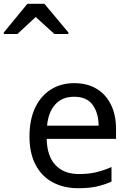

<svg xmlns="http://www.w3.org/2000/svg" viewBox="-101 -986 685 1016"><path d="M292 -546Q361 -546 410.5 -516Q460 -486 486.5 -431.5Q513 -377 513 -304V-251H146Q148 -160 192.5 -112.5Q237 -65 317 -65Q368 -65 407.5 -74.5Q447 -84 489 -102V-25Q448 -7 408 1.5Q368 10 313 10Q237 10 178.5 -21Q120 -52 87.5 -113.5Q55 -175 55 -264Q55 -352 84.5 -415Q114 -478 167.5 -512Q221 -546 292 -546ZM291 -474Q228 -474 191.5 -433.5Q155 -393 148 -321H421Q420 -389 389 -431.5Q358 -474 291 -474ZM-81 -806V-814L44 -966H134L261 -814V-806H187L88 -896L-9 -806Z"/></svg>

Font: Noto Sans Tifinagh Rhissa Ixa
Style: Regular
Weight: 400
Designer: JamraPatel
Foundry: JamraPatel LLC
Version: Version 2.006; ttfautohint (v1.8.4.7-5d5b)